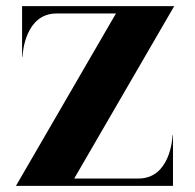

<svg xmlns="http://www.w3.org/2000/svg" viewBox="-20 -606 636 626"><path d="M548 -586H52V-421H53.5C53.5 -434 63 -562 164 -562H358L32 0H544V-165H542.5C542.5 -152 533 -24 432 -24H222Z"/></svg>

Font: Beautique Display Medium
Style: Bold
Weight: 900
Designer: Nhat-Quang Ngo
Version: Version 1.100;Glyphs 3.2.3 (3260)